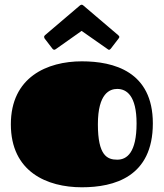

<svg xmlns="http://www.w3.org/2000/svg" viewBox="-20 -777 694 814"><path d="M327 17C464 17 628 -27 628 -254C628 -474 462 -517 327 -517C180 -517 26 -450 26 -250C26 -48 180 17 327 17ZM477 -100C434 -100 395 -118 395 -250C395 -382 446 -400 477 -400C517 -400 559 -371 559 -254C559 -130 518 -100 477 -100ZM436 -569C438 -567 440 -566 442 -566C445 -566 447 -567 450 -571L483 -614C485 -616 486 -619 486 -621C486 -623 484 -625 481 -628L333 -754C331 -755 330 -757 326 -757C323 -757 321 -755 319 -754L171 -628C168 -625 167 -623 167 -621C167 -619 168 -616 169 -614L202 -571C205 -567 208 -566 210 -566C212 -566 214 -567 217 -569L326 -646Z"/></svg>

Font: Fascinate
Style: Regular
Weight: 900
Designer: Astigmatic (AOETI)
Foundry: Astigmatic (AOETI)
Version: Version 1.000